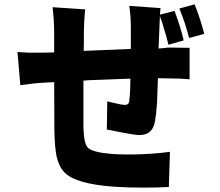

<svg xmlns="http://www.w3.org/2000/svg" viewBox="-20 -795 1009 879"><path d="M846 -621Q836 -658 826 -689Q813 -727 801 -756L871 -775Q883 -745 896 -706Q907 -671 915 -640ZM753 61Q702 64 637 64Q563 64 506 60Q328 48 276 -5Q250 -31 239 -79Q231 -118 229 -193L228 -419L189 -417Q133 -414 73 -405L60 -557Q82 -555 109 -554Q144 -554 180 -554L228 -555V-638Q228 -672 226 -704L221 -762L370 -752Q364 -695 364 -637V-597Q364 -577 363 -562L579 -571V-669Q579 -720 572 -768L715 -758L712 -728L779 -745Q806 -674 821 -610L751 -590Q750 -592 749 -599L747 -607Q744 -616 743 -623Q738 -641 733 -656Q723 -693 712 -721L706 -573L732 -575Q748 -578 756 -577Q764 -577 776 -577L848 -576V-432Q837 -433 804 -435L703 -437L699 -325Q695 -268 690 -242Q679 -172 609 -177Q589 -179 541 -188L469 -202L471 -331Q498 -324 514 -321Q538 -315 549 -315Q571 -313 572 -335Q577 -377 577 -435L391 -428Q373 -427 362 -426V-210Q364 -136 383 -118Q405 -97 495 -90Q555 -86 631 -89Q701 -92 758 -100Z"/></svg>

Font: Xiangcui Wave Sans Xiangcui Wave Sans
Style: Regular
Weight: 800
Width: 3
Version: Version 0.920;March 28, 2024;FontCreator 14.0.0.2814 64-bit